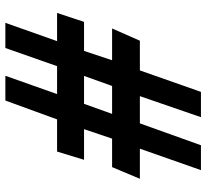

<svg xmlns="http://www.w3.org/2000/svg" viewBox="-46 -694 751 698"><g transform="rotate(-90 329.0 -344.5)"><path d="M60 11 138 -211H28.5L71 -312H174.5L209 -414H97.5L127.5 -512H244.5L313 -700H403L336.5 -512H438L504 -700H595.5L529 -512H631.5L599 -414H493.5L459.5 -312H575L530.5 -211H422.5L344.5 11H252.5L329 -211H230L150.5 11ZM264.5 -312H366L402.5 -414H301Z"/></g></svg>

Font: Cabin
Style: Bold
Weight: 700
Width: 4
Designer: Pablo Impallari
Foundry: Pablo Impallari. http://www.impallari.com Igino Marini. http://www.ikern.com
Version: Version 3.001